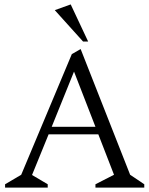

<svg xmlns="http://www.w3.org/2000/svg" viewBox="-20 -849 676 869"><path d="M3 0V-15L76 -58L305 -604L345 -627L569 -58L633 -15V0H412V-15L496 -58L425 -241H200L125 -57L196 -15V0ZM214 -275H412L315 -525ZM356 -661 228 -803 300 -829 379 -661Z"/></svg>

Font: Ancizar Serif Light
Style: Regular
Weight: 300
Designer: Cesar Puertas, Viviana Monsalve, Julian Moncada, Julian Prieto, Jose Castro, Felipe Aragon, Mariel Hernandez, Sara Alarc
Version: Version 8.100